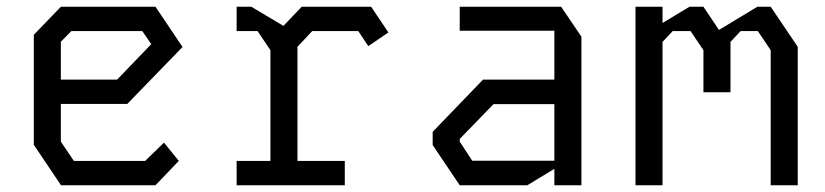

<svg xmlns="http://www.w3.org/2000/svg" viewBox="-20 -548 2440 568"><path d="M160 -528 80 -445V-119.5L160.5 0H440L509 -72L465 -126L409.5 -72H198.5L160 -129V-240.5H356.5L520 -409L440 -528ZM160 -424.5 191 -456H401L427.5 -417.5L326.5 -312.5H160Z M680 -528V-456H742L780 -399.5V-72H680V0H1000V-72H860V-409.5L903.5 -456H1040L1069.5 -411.5L1129 -452L1078 -528H872.5L818.5 -471.5L723.5 -528Z M1340 -528V-457H1620V-312.5H1409L1260 -158V-119L1340 0H1540L1620 -48.5V0H1700V-439.5L1640 -528ZM1340 -129V-137L1440 -240H1620V-72.5H1377Z M1860 -528V0H1940V-424L1970 -456H2023L2061 -399.5V-275H2141V-424L2171 -456H2222L2260 -399.5V0H2340V-409.5L2260 -528H2220.5L2107 -459.5L2061 -528H2019.5L1940 -480V-528Z"/></svg>

Font: Kode Mono
Style: Regular
Weight: 400
Monospace: yes
Designer: Isa Ozler
Foundry: Kadena LLC
Version: Version 1.000;gftools[0.9.28]